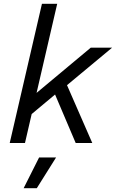

<svg xmlns="http://www.w3.org/2000/svg" viewBox="-20 -750 608 1007"><path d="M568 -500 307 -283 290 -272 96 -110 111 -212 456 -500ZM280 -730 111 0H31L200 -730ZM322 -325 464 0H377L257 -282ZM274 76 173 237H104L185 76Z"/></svg>

Font: Work Sans
Style: Italic
Weight: 400
Italic angle: -13°
Designer: Wei Huang
Foundry: Wei Huang
Version: Version 2.012